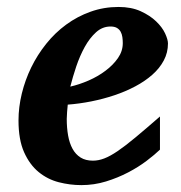

<svg xmlns="http://www.w3.org/2000/svg" viewBox="-20 -520 520 552"><path d="M333 -396Q333 -404.8 331.8 -413.3Q330.6 -421.9 326.9 -428.7Q323.2 -435.5 316.2 -439.7Q309.1 -443.8 297.9 -443.8Q274.4 -443.8 256.1 -427.2Q237.8 -410.6 223.6 -385Q209.5 -359.4 199.2 -328.9Q189 -298.3 182.1 -271Q208 -276.9 234.9 -288.6Q261.7 -300.3 283.4 -316.7Q305.2 -333 319.1 -353Q333 -373 333 -396ZM462.9 -395Q462.9 -368.7 450.9 -346.2Q439 -323.7 418 -305.2Q397 -286.6 368.9 -271.7Q340.8 -256.8 308.8 -246.1Q276.9 -235.4 242.4 -228.5Q208 -221.7 174.8 -219.2Q173.8 -210 172.9 -198.2Q171.9 -186.5 171.9 -178.2Q171.9 -152.3 175.8 -130.4Q179.7 -108.4 188.5 -92.3Q197.3 -76.2 211.7 -67.1Q226.1 -58.1 247.1 -58.1Q263.2 -58.1 279.8 -64.5Q296.4 -70.8 318.4 -85.7Q340.3 -100.6 369.6 -125Q398.9 -149.4 439.9 -185.1V-89.8Q425.3 -75.7 401.9 -57.9Q378.4 -40 348.6 -24.4Q318.8 -8.8 284.7 1.7Q250.5 12.2 213.9 12.2Q181.2 12.2 148.9 3.9Q116.7 -4.4 91.1 -25.4Q65.4 -46.4 49.3 -82.3Q33.2 -118.2 33.2 -173.8Q33.2 -211.9 42.7 -251Q52.2 -290 69.8 -326.2Q87.4 -362.3 112.8 -394Q138.2 -425.8 170.2 -449.2Q202.1 -472.7 240.2 -486.3Q278.3 -500 320.8 -500Q357.4 -500 384.3 -487.8Q411.1 -475.6 428.7 -458.7Q446.3 -441.9 454.6 -424.1Q462.9 -406.2 462.9 -395Z"/></svg>

Font: Charis SIL Eur
Style: Bold Italic
Weight: 700
Italic angle: -11°
Foundry: SIL International
Version: Version 5.000